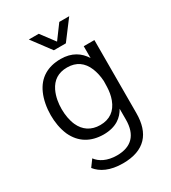

<svg xmlns="http://www.w3.org/2000/svg" viewBox="-212 -806 988 1108"><g transform="rotate(-30 281.5 -252.5)"><path d="M335 -572 430 -698H364L296 -606L227 -698H161L255 -572ZM416 -506V-427C386 -476 337 -509 263 -509C177 -509 113 -472 79 -395C61 -355 52 -304 52 -256C52 -211 59 -164 78 -120C113 -45 176 -8 261 -7C347 -7 391 -46 415 -90V-18C415 84 364 136 268 136C203 136 158 111 135 79L102 124C134 165 190 193 275 193C420 193 486 115 486 -20L487 -506ZM400 -154C378 -95 335 -64 272 -64C211 -64 168 -94 145 -145C131 -176 124 -216 124 -255C124 -293 130 -334 148 -372C172 -421 211 -448 271 -448C332 -448 374 -418 397 -362C407 -337 414 -308 416 -274L415 -235C414 -208 410 -181 400 -154Z"/></g></svg>

Font: Arthouse Owned
Style: Regular
Weight: 400
Designer: Jeremy Tribby
Foundry: Tribby Type
Version: Version 1.000;PS 001.000;hotconv 1.0.88;makeotf.lib2.5.64775